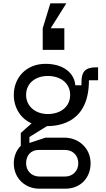

<svg xmlns="http://www.w3.org/2000/svg" viewBox="-20 -935 640 1155"><path d="M267 -249C194 -249 137 -295 137 -364C137 -433 192 -478 267 -478C347 -478 402 -433 402 -364C402 -295 347 -249 267 -249ZM215 200H374C462 200 525 137 525 47C525 -43 454 -107 367 -107H254L157 -75V-111L262 -176C340 -177 515 -199 515 -452H570V-530H559C494 -530 470 -505 470 -440V-422H433C428 -493 364 -551 254 -551C137 -551 63 -467 63 -364C63 -288 103 -222 170 -193L105 -135V-58C74 -28 63 14 63 47C63 141 135 200 215 200ZM367 -635V-765H285L379 -915H283L237 -765V-635ZM137 47C137 0 166 -33 212 -33H371C419 -33 451 1 451 47C451 92 419 127 371 127H218C169 127 137 92 137 47Z"/></svg>

Font: Fliege Mono Light
Style: Regular
Weight: 300
Version: Version 0.020;Glyphs 3.3 (3306)